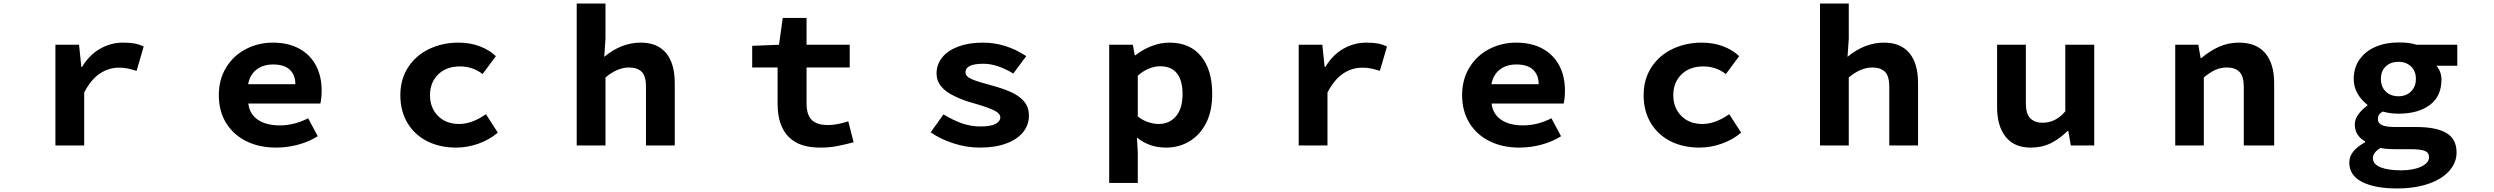

<svg xmlns="http://www.w3.org/2000/svg" viewBox="-20 -819 14040 1081"><path d="M292 -567H425L438 -442H442Q482 -509 542.5 -544Q603 -579 673 -579Q712 -579 738 -574Q764 -569 789 -557L749 -420Q716 -430 696.5 -434Q677 -438 649 -438Q591 -438 541 -404Q491 -370 454 -298V0H292Z M1212 -283Q1212 -372 1253.5 -439.5Q1295 -507 1365 -543Q1435 -579 1516 -579Q1602 -579 1664 -545.5Q1726 -512 1758.5 -451Q1791 -390 1791 -309Q1791 -271 1784 -236H1378Q1385 -177 1431.5 -145Q1478 -113 1556 -113Q1636 -113 1715 -153L1769 -52Q1720 -21 1658.5 -4.5Q1597 12 1534 12Q1439 12 1366 -24.5Q1293 -61 1252.5 -127.5Q1212 -194 1212 -283ZM1518 -456Q1461 -456 1424 -427Q1387 -398 1377 -345H1643Q1643 -396 1612 -426Q1581 -456 1518 -456Z M2234 -283Q2234 -373 2278 -440.5Q2322 -508 2397 -543.5Q2472 -579 2561 -579Q2627 -579 2681 -558.5Q2735 -538 2772 -503L2697 -402Q2642 -445 2570 -445Q2493 -445 2447 -400Q2401 -355 2401 -283Q2401 -212 2446 -166.5Q2491 -121 2565 -121Q2637 -121 2716 -176L2783 -72Q2734 -31 2672 -9.5Q2610 12 2549 12Q2456 12 2385 -24Q2314 -60 2274 -127Q2234 -194 2234 -283Z M3227 -799H3389V-602L3382 -499Q3478 -579 3588 -579Q3681 -579 3730 -520.5Q3779 -462 3779 -351V0H3617V-330Q3617 -391 3592.5 -415Q3568 -439 3521 -439Q3456 -439 3389 -383V0H3227Z M4459 -19Q4358 -77 4358 -236V-439H4215V-561L4366 -567L4387 -718H4521V-567H4764V-439H4521V-237Q4521 -173 4550 -144Q4579 -115 4642 -115Q4693 -115 4756 -136L4786 -18Q4733 -4 4690.5 4Q4648 12 4601 12Q4511 12 4459 -19Z M5220 -74 5292 -175Q5346 -142 5396 -124.5Q5446 -107 5501 -107Q5559 -107 5586 -122Q5612 -137 5612 -158Q5612 -181 5575 -198.5Q5538 -216 5458 -239Q5406 -253 5360 -275Q5253 -323 5253 -405Q5253 -457 5285.5 -496.5Q5318 -536 5377 -557.5Q5436 -579 5514 -579Q5643 -579 5758 -503L5685 -405Q5594 -460 5518 -460Q5465 -460 5440.5 -448Q5416 -436 5416 -412Q5416 -388 5451.5 -373Q5487 -358 5563 -338Q5620 -323 5669 -302Q5719 -280 5746 -247.5Q5773 -215 5773 -168Q5773 -117 5742 -77Q5709 -35 5646.5 -11.5Q5584 12 5496 12Q5422 12 5348 -12Q5274 -36 5220 -74Z M6225 -567H6358L6369 -508H6373Q6413 -540 6463.5 -559.5Q6514 -579 6564 -579Q6680 -579 6742.5 -502Q6805 -425 6805 -291Q6805 -194 6771 -127Q6737 -60 6678 -24Q6619 12 6545 12Q6450 12 6381 -45L6386 38V211H6225ZM6638 -289Q6638 -366 6606.5 -406Q6575 -446 6512 -446Q6481 -446 6448 -432.5Q6415 -419 6386 -393V-164Q6412 -142 6444 -131.5Q6476 -121 6504 -121Q6564 -121 6601 -164.5Q6638 -208 6638 -289Z M7292 -567H7425L7438 -442H7442Q7482 -509 7542.5 -544Q7603 -579 7673 -579Q7712 -579 7738 -574Q7764 -569 7789 -557L7749 -420Q7716 -430 7696.5 -434Q7677 -438 7649 -438Q7591 -438 7541 -404Q7491 -370 7454 -298V0H7292Z M8212 -283Q8212 -372 8253.5 -439.5Q8295 -507 8365 -543Q8435 -579 8516 -579Q8602 -579 8664 -545.5Q8726 -512 8758.5 -451Q8791 -390 8791 -309Q8791 -271 8784 -236H8378Q8385 -177 8431.5 -145Q8478 -113 8556 -113Q8636 -113 8715 -153L8769 -52Q8720 -21 8658.5 -4.5Q8597 12 8534 12Q8439 12 8366 -24.5Q8293 -61 8252.5 -127.5Q8212 -194 8212 -283ZM8518 -456Q8461 -456 8424 -427Q8387 -398 8377 -345H8643Q8643 -396 8612 -426Q8581 -456 8518 -456Z M9234 -283Q9234 -373 9278 -440.5Q9322 -508 9397 -543.5Q9472 -579 9561 -579Q9627 -579 9681 -558.5Q9735 -538 9772 -503L9697 -402Q9642 -445 9570 -445Q9493 -445 9447 -400Q9401 -355 9401 -283Q9401 -212 9446 -166.5Q9491 -121 9565 -121Q9637 -121 9716 -176L9783 -72Q9734 -31 9672 -9.5Q9610 12 9549 12Q9456 12 9385 -24Q9314 -60 9274 -127Q9234 -194 9234 -283Z M10227 -799H10389V-602L10382 -499Q10478 -579 10588 -579Q10681 -579 10730 -520.5Q10779 -462 10779 -351V0H10617V-330Q10617 -391 10592.5 -415Q10568 -439 10521 -439Q10456 -439 10389 -383V0H10227Z M11224 -216V-567H11386V-237Q11386 -178 11411 -153Q11436 -128 11481 -128Q11554 -128 11608 -192V-567H11771V0H11639L11625 -82H11621Q11576 -37 11526 -12.5Q11476 12 11413 12Q11321 12 11272.5 -48.5Q11224 -109 11224 -216Z M12227 -567H12357L12370 -492H12374Q12421 -532 12473 -555.5Q12525 -579 12586 -579Q12684 -579 12734 -519.5Q12784 -460 12784 -351V0H12613V-330Q12613 -390 12588.5 -414.5Q12564 -439 12517 -439Q12483 -439 12453 -425.5Q12423 -412 12388 -383V0H12227Z M13207 96Q13207 62 13229.5 34Q13252 6 13296 -18V-23Q13270 -37 13254 -61Q13238 -85 13238 -119Q13238 -147 13257.5 -174.5Q13277 -202 13309 -225V-229Q13275 -255 13253.5 -292Q13232 -329 13232 -375Q13232 -438 13265 -484.5Q13298 -531 13355 -555.5Q13412 -580 13484 -580Q13551 -580 13585 -567H13815V-449H13698Q13726 -414 13726 -371Q13726 -277 13660.5 -228Q13595 -179 13484 -179Q13436 -179 13395 -191Q13380 -182 13374 -172.5Q13368 -163 13368 -148Q13368 -125 13392 -114Q13415 -104 13465 -104H13582Q13697 -104 13754 -70Q13811 -36 13811 40Q13811 96 13770 143Q13728 190 13652 216Q13576 242 13475 242Q13352 242 13279.5 205.5Q13207 169 13207 96ZM13582 -375Q13582 -419 13554.5 -445Q13527 -471 13484 -471Q13440 -471 13412.5 -445Q13385 -419 13385 -375Q13385 -330 13412.5 -303.5Q13440 -277 13484 -277Q13527 -277 13554.5 -304Q13582 -331 13582 -375ZM13656 66Q13656 40 13632 30.5Q13608 21 13554 21H13469Q13412 21 13383 14Q13340 39 13340 72Q13340 105 13383 123Q13426 140 13498 140Q13568 140 13612 119Q13656 98 13656 66Z"/></svg>

Font: Merged Yaku Han JP ExtraBold
Style: Regular
Weight: 800
Designer: Ryoko NISHIZUKA 西塚涼子 (kana, bopomofo & ideographs); Paul D. Hunt (Latin, Greek & Cyrillic); Sandoll Communications 산돌커뮤니
Foundry: Adobe
Version: Version 2.004